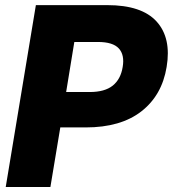

<svg xmlns="http://www.w3.org/2000/svg" viewBox="-20 -748 691 768"><path d="M2.9 0 123.5 -727.5H409.2Q546.9 -727.5 606.4 -661.9Q666 -596.2 646.5 -480Q627.9 -366.7 545.4 -302.5Q462.9 -238.3 322.8 -238.3H221.2L181.6 0ZM244.6 -379.9H338.9Q398.9 -379.9 430.9 -405.5Q462.9 -431.2 470.7 -480Q479 -528.3 455.3 -554.2Q431.6 -580.1 372.1 -580.1H277.3Z"/></svg>

Font: Inter Display Extra Bold
Style: Italic
Weight: 800
Italic angle: -9.39999°
Designer: Rasmus Andersson
Foundry: rsms
Version: Version 4.000;git-4fc901f